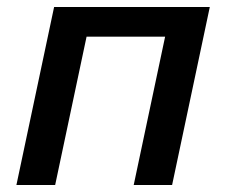

<svg xmlns="http://www.w3.org/2000/svg" viewBox="-20 -530 648 550"><path d="M135 -510 27 0H138L228 -425H453L363 0H473L581 -510Z"/></svg>

Font: Saira UNSAM Medium Italic
Style: Regular
Weight: 500
Italic angle: -12°
Designer: Hector Gatti with collaboration of the Omnibus-Type team
Foundry: Omnibus-Type
Version: Version 0.072;PS 000.072;hotconv 1.0.88;makeotf.lib2.5.64775